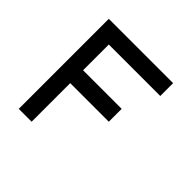

<svg xmlns="http://www.w3.org/2000/svg" viewBox="-154 -762 916 916"><g transform="rotate(45 304.0 -304.0)"><path d="M86.8 0V-607.6H520.8V-520.8H173.6V-347.2H434V-260.4H173.6V0Z"/></g></svg>

Font: 8-bit Operator+ 8
Style: Regular
Weight: 400
Designer: GrandChaos9000
Version: Version 1.3.0 - August 1, 2014